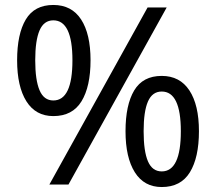

<svg xmlns="http://www.w3.org/2000/svg" viewBox="-20 -744 871 774"><path d="M195 -724Q269 -724 307 -665.5Q345 -607 345 -501Q345 -395 308.5 -335.5Q272 -276 195 -276Q124 -276 86.5 -335.5Q49 -395 49 -501Q49 -607 84 -665.5Q119 -724 195 -724ZM652 -714 256 0H179L575 -714ZM195 -662Q157 -662 139.5 -621.5Q122 -581 122 -501Q122 -421 139.5 -380Q157 -339 195 -339Q272 -339 272 -501Q272 -662 195 -662ZM632 -438Q705 -438 743.5 -379.5Q782 -321 782 -215Q782 -109 745.5 -49.5Q709 10 632 10Q561 10 523.5 -49.5Q486 -109 486 -215Q486 -321 521 -379.5Q556 -438 632 -438ZM632 -375Q594 -375 576.5 -335Q559 -295 559 -215Q559 -134 576.5 -93.5Q594 -53 632 -53Q709 -53 709 -215Q709 -375 632 -375Z"/></svg>

Font: Noto Sans Tifinagh Hawad
Style: Regular
Weight: 400
Designer: JamraPatel
Foundry: JamraPatel LLC
Version: Version 2.006; ttfautohint (v1.8.4.7-5d5b)